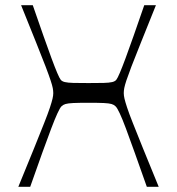

<svg xmlns="http://www.w3.org/2000/svg" viewBox="-20 -720 682 740"><path d="M50.6 0Q87 -88 111 -147.8Q135 -207.6 150.1 -245.4Q165.1 -283.3 172.4 -305.4Q179.7 -327.6 182.5 -339.8Q185.3 -352 185.3 -361Q185.3 -370 183.4 -380.4Q181.4 -390.9 175.1 -409.9Q168.9 -428.9 155.8 -463.4Q142.7 -498 119.5 -555.4Q96.3 -612.9 61.3 -700H106.3Q151.6 -568.6 178.3 -496.1Q205 -423.7 213.9 -412.7Q218.7 -406.4 229.9 -403.7Q241.1 -401 263.1 -400.4Q285.1 -399.9 321.1 -399.9Q358 -399.9 379.6 -400.4Q401.1 -401 412.4 -403.7Q423.6 -406.4 428.4 -412.7Q437.3 -423.7 464.1 -496.1Q490.9 -568.6 536 -700H581Q546.1 -612.9 522.9 -555.4Q499.6 -498 486.5 -463.4Q473.4 -428.9 467.1 -409.9Q460.9 -390.9 458.9 -380.4Q457 -370 457 -361Q457 -352 459.8 -339.8Q462.6 -327.6 469.9 -305.4Q477.1 -283.3 492.2 -245.4Q507.3 -207.6 531.3 -147.8Q555.3 -88 591.7 0H545.9Q493.1 -150.1 465.4 -224.6Q437.6 -299 425.3 -310.3Q419.3 -316.3 409.9 -319.1Q400.6 -321.9 380.3 -322.9Q360 -323.9 321.1 -323.9Q282.3 -323.9 262 -322.9Q241.7 -321.9 232.4 -319.1Q223.1 -316.3 217 -310.3Q205.6 -299 177.4 -224.6Q149.1 -150.1 96.4 0Z"/></svg>

Font: Ojuju ExtraLight
Style: Regular
Weight: 200
Designer: Chisaokwu Joboson, Mirko Velimirovic
Foundry: Udi Foundry
Version: Version 1.000